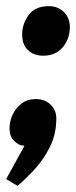

<svg xmlns="http://www.w3.org/2000/svg" viewBox="-39 -474 247 624"><path d="M18 130 -19 108 40 1 39 -1Q38 -1 37.5 -1Q37 -1 35 -1Q23 -1 7.5 -15.5Q-8 -30 -8 -57Q-8 -80 2 -101.5Q12 -123 31 -137.5Q50 -152 77 -152Q107 -152 125.5 -134Q144 -116 144 -89Q144 -37 122.5 5Q101 47 71.5 78.5Q42 110 18 130ZM101 -293Q71 -293 52 -311Q33 -329 33 -362Q33 -396 54 -425Q75 -454 120 -454Q149 -454 168.5 -435Q188 -416 188 -386Q188 -348 165 -320.5Q142 -293 101 -293Z"/></svg>

Font: Faustina ExtraBold
Style: Italic
Weight: 800
Italic angle: -8°
Designer: Alfonso Garcia
Foundry: http://www.omnibus-type.com
Version: Version 1.200